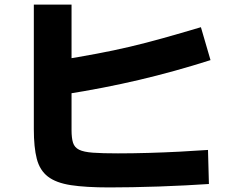

<svg xmlns="http://www.w3.org/2000/svg" viewBox="-20 -782 1040 840"><path d="M458 38Q355 38 290 28Q225 18 189.5 -9.5Q154 -37 141 -87Q128 -137 128 -217V-762H293V-213Q293 -178 299.5 -157.5Q306 -137 326 -127Q346 -117 386.5 -114Q427 -111 496 -111Q559 -111 629 -113Q699 -115 766.5 -118.5Q834 -122 890 -126L894 23Q848 26 791.5 29Q735 32 675 34Q615 36 559 37Q503 38 458 38ZM237 -518Q328 -533 403 -547Q478 -561 548 -577.5Q618 -594 693 -615Q768 -636 859 -663L901 -519Q744 -469 589 -432.5Q434 -396 262 -369Z"/></svg>

Font: M PLUS 2 ExtraBold
Style: Regular
Weight: 800
Version: Version 1.001